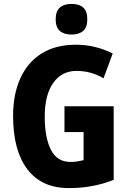

<svg xmlns="http://www.w3.org/2000/svg" viewBox="-20 -1019 663 983"><path d="M310 -475H562V-98Q508 -77 452 -66.5Q396 -56 333 -56Q193 -56 120 -152.5Q47 -249 47 -425Q47 -537 84.5 -619Q122 -701 193.5 -745.5Q265 -790 369 -790Q422 -790 470.5 -777.5Q519 -765 557 -745L510 -618Q481 -636 445.5 -646Q410 -656 372 -656Q296 -656 252.5 -594.5Q209 -533 209 -421Q209 -315 240.5 -252.5Q272 -190 340 -190Q361 -190 376.5 -192.5Q392 -195 408 -199V-343H310ZM346 -999Q386 -999 406.5 -980Q427 -961 427 -920Q427 -879 405.5 -860.5Q384 -842 346 -842Q308 -842 286.5 -860.5Q265 -879 265 -920Q265 -961 286 -980Q307 -999 346 -999Z"/></svg>

Font: Noto Sans Malayalam UI Condensed ExtraBold
Style: Regular
Weight: 800
Width: 3
Designer: Jelle Bosma - Monotype Design Team
Foundry: Monotype Imaging Inc.
Version: Version 2.104; ttfautohint (v1.8.4.7-5d5b)